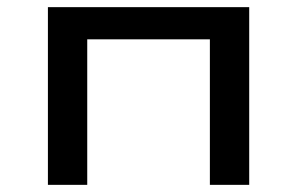

<svg xmlns="http://www.w3.org/2000/svg" viewBox="-20 -517 831 537"><path d="M114 0V-497H677V0H567V-407H224V0Z"/></svg>

Font: Nunito Sans 7pt Expanded Medium
Style: Regular
Weight: 500
Width: 7
Designer: Vernon Adams
Foundry: Vernon Adams
Version: Version 3.101;gftools[0.9.27]